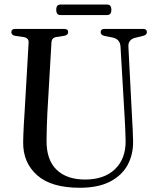

<svg xmlns="http://www.w3.org/2000/svg" viewBox="-20 -830 699 862"><path d="M540 -296.5 521 -621Q519 -653 488 -661L448 -669Q432 -673 432 -685.5Q432 -700 448 -700H623.5Q639.5 -700 639.5 -685.5Q639.5 -673.5 622.5 -669L587.5 -660.5Q554 -652 556.5 -619L573 -299Q574.5 -273 575.8 -248Q577 -223 577.5 -196.5Q578.5 -136.5 552.8 -89.2Q527 -42 473.8 -14.5Q420.5 13 338 13Q210 13 146.5 -43.5Q83 -100 84 -191.5Q84 -206.5 85 -229.2Q86 -252 87.2 -276.2Q88.5 -300.5 90 -319L108.5 -639.5Q109.5 -659 87 -663.5L48 -669Q31 -672.5 31 -685.5Q31 -700 47.5 -700H269.5Q286 -700 286 -685.5Q286 -673 269.5 -669.5L231.5 -663.5Q212 -660 211 -639.5L192.5 -320.5Q190.5 -284 190 -253.8Q189.5 -223.5 189 -200.5Q188 -112.5 233.8 -68.2Q279.5 -24 362 -24Q448 -24 496.5 -70.8Q545 -117.5 544 -198Q543.5 -229 542.2 -252.2Q541 -275.5 540 -296.5ZM232.5 -786Q232.5 -809.5 251.5 -809.5H461Q480 -809.5 480 -786Q480 -762.5 461 -762.5H251.5Q232.5 -762.5 232.5 -786Z"/></svg>

Font: Fraunces 144pt S050
Style: Regular
Weight: 400
Version: Version 1.000; ttfautohint (v1.8.3)